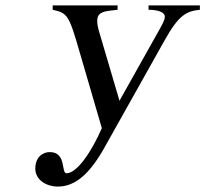

<svg xmlns="http://www.w3.org/2000/svg" viewBox="-20 -673 756 707"><path d="M716 -653H527V-637C564 -637 587 -627 587 -612C587 -598 576 -581 567 -564L420 -302L343 -563C340 -574 338 -586 338 -596C338 -621 351 -630 387 -634L413 -637V-653H174V-637C229 -625 234 -617 273 -482L355 -201C318 -116 264 -35 225 -35C204 -35 226 -113 163 -113C140 -113 110 -97 110 -52C110 -11 150 14 193 14C260 14 313 -37 366 -132L587 -526C638 -617 666 -632 716 -637Z"/></svg>

Font: XITS
Style: Italic
Weight: 400
Italic angle: -16.33°
Designer: MicroPress Inc., with final additions and corrections provided by Coen Hoffman, Elsevier (retired)
Version: Version 1.302